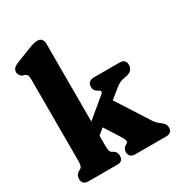

<svg xmlns="http://www.w3.org/2000/svg" viewBox="-178 -862 901 975"><g transform="rotate(-30 273.0 -374.0)"><path d="M55.5 0Q19.5 0 19.5 -34Q19.5 -46.5 24.5 -54.5Q29.5 -62.5 39.5 -70L48.5 -74Q56 -78.5 59.2 -86.8Q62.5 -95 62.5 -117V-592.5Q62.5 -610.5 58.8 -617.8Q55 -625 46 -629.5L34 -632Q13.5 -643.5 13.5 -663Q13.5 -675.5 20.8 -684.5Q28 -693.5 47 -701L128 -733Q150.5 -742 163.2 -745.2Q176 -748.5 186.5 -748.5Q203 -748.5 211.2 -738.2Q219.5 -728 219.5 -712V-256L333 -350Q348 -362 332 -372.5L320 -378.5Q305.5 -389.5 305.5 -408Q305.5 -443.5 344.5 -443.5H493Q529 -443.5 529 -409Q529 -394 518.8 -381.2Q508.5 -368.5 479 -364.5Q462.5 -362 449.2 -356.2Q436 -350.5 416 -334L367.5 -294.5L488 -106.5Q496.5 -94 503.2 -87.2Q510 -80.5 519 -74Q535 -62 540.5 -53Q546 -44 546 -32Q546 0 510 0H326Q311.5 0 302.5 -9.2Q293.5 -18.5 293.5 -34Q293.5 -51 307 -62L317 -68Q326.5 -74 325.2 -83Q324 -92 311.5 -111.5L254.5 -201.5L219.5 -172.5V-117Q219.5 -93.5 222.2 -84.2Q225 -75 233 -70L243 -65Q258.5 -53 258.5 -34Q258.5 0 226 0Z"/></g></svg>

Font: Fraunces 144pt SuperSoft
Style: Bold
Weight: 700
Version: Version 1.000;[b76b70a41]